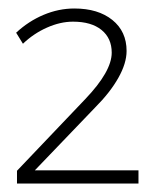

<svg xmlns="http://www.w3.org/2000/svg" viewBox="-20 -792 370 452"><path d="M243 -668Q243 -702 219 -721.5Q195 -741 152 -741Q122 -741 90.5 -727Q59 -713 34 -689L18 -715Q47 -742 82.5 -757Q118 -772 155 -772Q211 -772 244.5 -745Q278 -718 278 -672Q278 -643 258.5 -608.5Q239 -574 204 -539L62 -391H306V-360H20V-390L181 -559Q243 -624 243 -668Z"/></svg>

Font: Argentum Sans ExtraLight
Style: Regular
Weight: 275
Designer: Julieta Ulanovsky (Modified by Cristiano Sobral)
Foundry: Julieta Ulanovsky
Version: Version 1.000; ttfautohint (v1.5.65-e2d9)